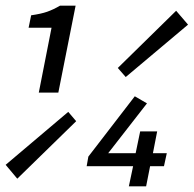

<svg xmlns="http://www.w3.org/2000/svg" viewBox="-54 -658 684 678"><path d="M83 -331 128 -560H47L56 -604Q91 -609 112.5 -616.5Q134 -624 158 -638H213L152 -331ZM7 -27 -34 -76 187 -263 215 -230ZM390 -386 362 -418 568 -620 610 -571ZM401 0 416 -71H252L258 -105L422 -318L465 -293L328 -117H425L441 -194H501L486 -117H535L525 -71H476L462 0Z"/></svg>

Font: Source Code Pro Medium
Style: Italic
Weight: 500
Italic angle: -11°
Monospace: yes
Designer: Paul D. Hunt, Teo Tuominen
Foundry: Adobe Systems Incorporated
Version: Version 1.050;PS 1.000;hotconv 16.6.51;makeotf.lib2.5.65220